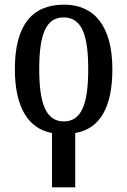

<svg xmlns="http://www.w3.org/2000/svg" viewBox="-20 -567 549 827"><path d="M204 6V240H304V6C409 -12 464 -102 464 -269C464 -456 385 -547 256 -547C116 -547 44 -456 44 -269C44 -102 104 -12 204 6ZM255 -44C178 -44 149 -121 149 -269C149 -417 177 -492 254 -492C332 -492 360 -417 360 -269C360 -121 332 -44 255 -44Z"/></svg>

Font: Noto Serif Condensed Medium
Style: Regular
Weight: 500
Width: 3
Designer: Monotype Design Team
Foundry: Monotype Imaging Inc.
Version: Version 2.015